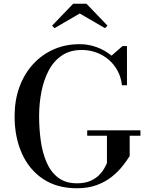

<svg xmlns="http://www.w3.org/2000/svg" viewBox="-20 -996 796 1026"><path d="M446 -299.5H730.5V-270.5H673V-162Q658 -138 634.8 -108.5Q611.5 -79 578 -52Q544.5 -25 498.2 -7.5Q452 10 391 10Q285 10 210.8 -39.2Q136.5 -88.5 97.2 -175.5Q58 -262.5 58 -375Q58 -459.5 83.5 -530Q109 -600.5 155.8 -652Q202.5 -703.5 266.2 -731.8Q330 -760 406 -760Q453 -760 497.2 -743.8Q541.5 -727.5 576 -698.5L635 -750H658.5V-540.5H631.5Q627 -583 608.5 -617.5Q590 -652 560.8 -677Q531.5 -702 494.8 -715.5Q458 -729 417 -729Q354.5 -729 310.8 -699.5Q267 -670 240.5 -619.8Q214 -569.5 201.5 -506.2Q189 -443 189 -375Q189 -307 198 -243Q207 -179 229.2 -127.8Q251.5 -76.5 291 -46.5Q330.5 -16.5 391 -16.5Q433.5 -16.5 462.5 -29.2Q491.5 -42 509.5 -60.2Q527.5 -78.5 537.5 -96.8Q547.5 -115 551.5 -125V-270.5H446ZM271.5 -845.5 258.5 -859 371 -976H442L554.5 -859L541 -845.5L406 -924Z"/></svg>

Font: Bodoni Moda 9pt Medium
Style: Regular
Weight: 500
Designer: Owen Earl
Foundry: indestructible type
Version: Version 2.005